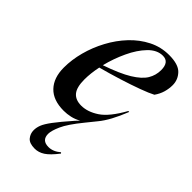

<svg xmlns="http://www.w3.org/2000/svg" viewBox="-232 -595 899 899"><g transform="rotate(45 218.0 -145.0)"><path d="M307.5 -68 267.5 -18.5Q217 43.5 200.5 80.8Q184 118 184 138.5Q184 181.5 229 181.5Q259.5 181.5 288 157L292 161.5Q261 202 237.5 217.2Q214 232.5 188.5 232.5Q153 232.5 138.5 215Q124 197.5 124 174.5Q124 157 131 138.8Q138 120.5 160.5 90.2Q183 60 229.5 7L246.5 -11Q225.5 1 203.2 6Q181 11 159 11Q89 11 52.8 -27Q16.5 -65 16.5 -132.5Q16.5 -184.5 31 -239Q45.5 -293.5 72.8 -344.2Q100 -395 138 -435.2Q176 -475.5 223 -499.2Q270 -523 324 -523Q385.5 -523 410.5 -496.8Q435.5 -470.5 435.5 -434.5Q435.5 -411.5 428.8 -388Q422 -364.5 406.5 -342.5Q384 -330.5 340.5 -314.5Q297 -298.5 242.8 -281.5Q188.5 -264.5 134 -250Q124 -202 124 -161.5Q124 -109.5 143 -86.8Q162 -64 200 -64Q242 -64 285.5 -92.8Q329 -121.5 374 -202.5L380 -202Q345 -113 307.5 -68ZM305.5 -500Q267.5 -500 234.5 -466Q201.5 -432 176.8 -379Q152 -326 138 -269.5Q222 -298.5 267.2 -326.2Q312.5 -354 330 -383Q347.5 -412 347.5 -446.5Q347.5 -500 305.5 -500Z"/></g></svg>

Font: Newsreader 72pt Medium
Style: Italic
Weight: 500
Italic angle: -17°
Designer: Hugues Gentile
Foundry: Production Type
Version: Version 1.003; ttfautohint (v1.8.3)